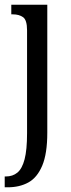

<svg xmlns="http://www.w3.org/2000/svg" viewBox="-23 -556 300 816"><path d="M-3 240V194H2Q31 194 51 177.5Q71 161 81.5 121Q92 81 92 10V-427Q92 -471 75 -483Q58 -495 32 -495H25V-536H178V8Q178 97 156.5 148Q135 199 97.5 219.5Q60 240 10 240Z"/></svg>

Font: Noto Serif Thai ExtraCondensed
Style: Regular
Weight: 400
Width: 2
Designer: Monotype Design Team
Foundry: Monotype Imaging Inc.
Version: Version 2.002; ttfautohint (v1.8.4.7-5d5b)